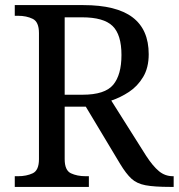

<svg xmlns="http://www.w3.org/2000/svg" viewBox="-20 -734 702 754"><path d="M38 0V-42H51Q84 -42 108.5 -53.5Q133 -65 133 -109V-604Q133 -648 108.5 -660Q84 -672 51 -672H38V-714H307Q437 -714 500.5 -666Q564 -618 564 -521Q564 -468 542 -431.5Q520 -395 486.5 -373Q453 -351 417 -339L554 -122Q580 -82 604 -62Q628 -42 659 -42H662V0H648Q586 0 551.5 -6.5Q517 -13 496 -32.5Q475 -52 452 -90L317 -315H234V-109Q234 -65 258.5 -53.5Q283 -42 316 -42H329V0ZM304 -362Q392 -362 424.5 -401Q457 -440 457 -518Q457 -598 422 -632Q387 -666 302 -666H234V-362Z"/></svg>

Font: Noto Naskh Arabic UI
Style: Regular
Weight: 400
Designer: Monotype Design Team, David Williams, Mohamad Dakak and Nizar Qandah
Foundry: Monotype Imaging Inc.
Version: Version 2.014